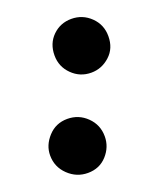

<svg xmlns="http://www.w3.org/2000/svg" viewBox="-109 -483 470 565"><g transform="rotate(-20 126.0 -200.5)"><path d="M181.6 -253.4Q146.5 -253.4 121.6 -278.1Q96.7 -302.7 96.7 -337.9Q96.7 -375 120.8 -398.7Q145 -422.4 179.7 -422.4Q214.8 -422.4 240 -397.9Q265.1 -373.5 265.1 -337.4Q265.1 -299.3 239.7 -276.4Q214.4 -253.4 181.6 -253.4ZM71.3 20.5Q36.1 20.5 10 -4.6Q-16.1 -29.8 -16.1 -65.9Q-16.1 -97.7 7.8 -123.8Q31.7 -149.9 67.9 -149.9Q103.5 -149.9 128.9 -125Q154.3 -100.1 154.3 -64Q154.3 -30.8 131.1 -5.1Q107.9 20.5 71.3 20.5Z"/></g></svg>

Font: Elstob 8pt
Style: Bold Italic
Weight: 700
Italic angle: -20°
Designer: Peter S. Baker
Version: Version 1.015